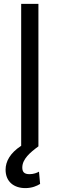

<svg xmlns="http://www.w3.org/2000/svg" viewBox="-20 -747 304 980"><path d="M176.1 -727.3H88.1V-2.8C31.2 34.4 8.5 77.4 8.5 119.3C8.5 180.4 51.1 213.1 109.4 213.1C143.5 213.1 169 201.7 184.7 191.8L179 129.3C169 134.9 152 142 130.7 142C102.3 142 93.8 129.3 93.8 108C93.8 65.3 133.5 31.2 176.1 0Z"/></svg>

Font: Magic Ui Pro
Style: Regular
Weight: 400
Designer: Stefan Endress, Andreas Faust
Version: Version 1.000;FEAKit 1.0